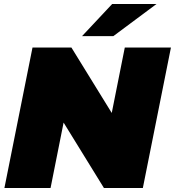

<svg xmlns="http://www.w3.org/2000/svg" viewBox="-20 -937 872 957"><path d="M2 0 142 -700H336L537 -374L602 -700H832L692 0H498L297 -326L232 0ZM389 -757 539 -917H760L545 -757Z"/></svg>

Font: Montserrat Black
Style: Italic
Weight: 900
Italic angle: -11.3°
Designer: Julieta Ulanovsky
Foundry: Julieta Ulanovsky
Version: Version 9.000; ttfautohint (v1.8.4.7-5d5b)